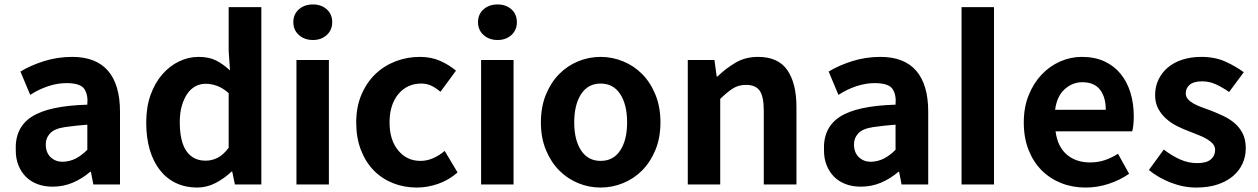

<svg xmlns="http://www.w3.org/2000/svg" viewBox="-20 -830 5659 864"><path d="M217 10Q179 10 148.5 -1.5Q118 -13 96.5 -34.5Q75 -56 63 -86Q51 -116 51 -152Q46 -255 122.5 -304.5Q199 -354 373 -359Q377 -403 359.5 -429.5Q342 -456 278 -456Q239 -456 196.5 -442Q154 -428 116 -403L72 -508Q118 -536 178.5 -555Q239 -574 305 -574Q412 -574 466 -511.5Q520 -449 520 -327V0H400L389 -57H386Q350 -26 307.5 -8Q265 10 217 10ZM262 -102Q294 -103 320.5 -116.5Q347 -130 373 -156V-269Q320 -265 272 -258Q224 -251 204.5 -229Q185 -207 186 -177Q187 -142 208.5 -122Q230 -102 262 -102Z M867 14Q815 14 772.5 -6Q730 -26 700 -64Q670 -102 654 -156Q638 -210 638 -279Q638 -348 657.5 -402.5Q677 -457 710 -495Q743 -533 785.5 -553.5Q828 -574 873 -574Q921 -574 953 -557.5Q985 -541 1015 -513L1009 -601V-798H1156V0H1037L1025 -58H1022Q991 -28 951 -7Q911 14 867 14ZM905 -107Q934 -107 959.5 -120Q985 -133 1009 -165V-411Q983 -434 957 -443.5Q931 -453 905 -453Q881 -453 860 -442Q839 -431 823.5 -409Q808 -387 798.5 -355Q789 -323 789 -281Q789 -193 819 -150Q849 -107 905 -107Z M1314 -560H1460V0H1314ZM1388 -650Q1350 -650 1325 -672.5Q1300 -695 1300 -730Q1300 -766 1325 -788Q1350 -810 1388 -810Q1426 -810 1450.5 -788Q1475 -766 1475 -730Q1475 -695 1450.5 -672.5Q1426 -650 1388 -650Z M1856 14Q1798 14 1748 -6Q1698 -26 1661.5 -63.5Q1625 -101 1604 -155.5Q1583 -210 1583 -279Q1583 -349 1606.5 -404Q1630 -459 1669 -496.5Q1708 -534 1760 -554Q1812 -574 1869 -574Q1921 -574 1961 -556Q2001 -538 2032 -512L1962 -417Q1941 -435 1920.5 -444.5Q1900 -454 1876 -454Q1812 -454 1772.5 -406.5Q1733 -359 1733 -279Q1733 -200 1772 -153Q1811 -106 1872 -106Q1902 -106 1930 -118.5Q1958 -131 1981 -151L2039 -54Q1999 -19 1951 -2.5Q1903 14 1856 14Z M2145 -560H2291V0H2145ZM2219 -650Q2181 -650 2156 -672.5Q2131 -695 2131 -730Q2131 -766 2156 -788Q2181 -810 2219 -810Q2257 -810 2281.5 -788Q2306 -766 2306 -730Q2306 -695 2281.5 -672.5Q2257 -650 2219 -650Z M2683 14Q2630 14 2581.5 -6Q2533 -26 2496 -63.5Q2459 -101 2436.5 -155.5Q2414 -210 2414 -279Q2414 -349 2436.5 -404Q2459 -459 2496 -496.5Q2533 -534 2581.5 -554Q2630 -574 2683 -574Q2735 -574 2784 -554Q2833 -534 2870 -496.5Q2907 -459 2929.5 -404Q2952 -349 2952 -279Q2952 -210 2929.5 -155.5Q2907 -101 2870 -63.5Q2833 -26 2784 -6Q2735 14 2683 14ZM2683 -106Q2740 -106 2771 -153Q2802 -200 2802 -279Q2802 -359 2771 -406.5Q2740 -454 2683 -454Q2626 -454 2595 -406.5Q2564 -359 2564 -279Q2564 -200 2595 -153Q2626 -106 2683 -106Z M3075 -560H3195L3205 -486H3209Q3246 -522 3290 -548Q3334 -574 3391 -574Q3482 -574 3523 -514.5Q3564 -455 3564 -349V0H3417V-331Q3417 -396 3398.5 -422Q3380 -448 3338 -448Q3303 -448 3278 -432Q3253 -416 3221 -385V0H3075Z M3854 10Q3816 10 3785.5 -1.5Q3755 -13 3733.5 -34.5Q3712 -56 3700 -86Q3688 -116 3688 -152Q3683 -255 3759.5 -304.5Q3836 -354 4010 -359Q4014 -403 3996.5 -429.5Q3979 -456 3915 -456Q3876 -456 3833.5 -442Q3791 -428 3753 -403L3709 -508Q3755 -536 3815.5 -555Q3876 -574 3942 -574Q4049 -574 4103 -511.5Q4157 -449 4157 -327V0H4037L4026 -57H4023Q3987 -26 3944.5 -8Q3902 10 3854 10ZM3899 -102Q3931 -103 3957.5 -116.5Q3984 -130 4010 -156V-269Q3957 -265 3909 -258Q3861 -251 3841.5 -229Q3822 -207 3823 -177Q3824 -142 3845.5 -122Q3867 -102 3899 -102Z M4307 0V-798H4453V0Z M4865 14Q4806 14 4755.5 -6Q4705 -26 4667.5 -63.5Q4630 -101 4608.5 -155.5Q4587 -210 4587 -279Q4587 -347 4609 -401.5Q4631 -456 4667.5 -494.5Q4704 -533 4751 -553.5Q4798 -574 4848 -574Q4906 -574 4949.5 -554Q4993 -534 5022.5 -498Q5052 -462 5067 -413Q5082 -364 5082 -306Q5082 -286 5080 -267.5Q5078 -249 5075 -239H4730Q4739 -170 4780.5 -134.5Q4822 -99 4885 -99Q4920 -99 4950.5 -109Q4981 -119 5011 -138L5061 -48Q5019 -19 4968.5 -2.5Q4918 14 4865 14ZM4956 -336Q4956 -393 4930 -426.5Q4904 -460 4850 -460Q4806 -460 4771 -428.5Q4736 -397 4728 -336Z M5363 14Q5306 14 5249 -8Q5192 -30 5150 -65L5217 -157Q5255 -128 5291.5 -112Q5328 -96 5367 -96Q5409 -96 5428.5 -112.5Q5448 -129 5448 -155Q5448 -171 5438 -182.5Q5428 -194 5411.5 -204Q5395 -214 5374 -222Q5353 -230 5331 -239Q5304 -249 5277 -262.5Q5250 -276 5228 -295.5Q5206 -315 5192 -341Q5178 -367 5178 -402Q5178 -440 5193 -471.5Q5208 -503 5235 -526Q5262 -549 5300.5 -561.5Q5339 -574 5386 -574Q5448 -574 5495 -552.5Q5542 -531 5577 -505L5511 -416Q5481 -437 5451.5 -450.5Q5422 -464 5390 -464Q5352 -464 5334 -449Q5316 -434 5316 -410Q5316 -395 5325.5 -384Q5335 -373 5351 -364Q5367 -355 5387.5 -347.5Q5408 -340 5430 -332Q5458 -321 5485.5 -308Q5513 -295 5535.5 -276Q5558 -257 5572 -229.5Q5586 -202 5586 -163Q5586 -126 5571.5 -94Q5557 -62 5529 -38Q5501 -14 5459.5 0Q5418 14 5363 14Z"/></svg>

Font: SpoqaHanSans-Bold
Style: Regular
Weight: 700
Designer: [Spoqa Han Sans] Dong-huui Kim \uAE40 \uB3D9 \uD718   [Noto Sans] Ryoko NISHIZUKA \u897F \u585A \u6DBC \u5B50  (kana & i
Foundry: Spoqa (http://www.spoqa-han-sans.com)
Version: Version 2.000